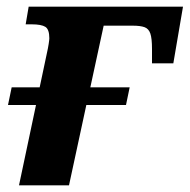

<svg xmlns="http://www.w3.org/2000/svg" viewBox="-20 -556 569 576"><path d="M37 0 88 -241H4L15 -294H99L121 -398Q124 -411 126 -424Q128 -437 128 -441Q128 -468 116 -475.5Q104 -483 75 -483H57L66 -536H529L500 -366H436V-409Q436 -441 431 -455.5Q426 -470 413.5 -474.5Q401 -479 378 -479H291L251 -294H369L358 -241H239L187 0Z"/></svg>

Font: Noto Serif
Style: Italic
Weight: 400
Italic angle: -12°
Designer: Monotype Design Team
Foundry: Monotype Imaging Inc.
Version: Version 2.013